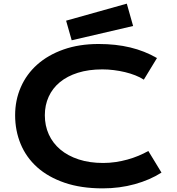

<svg xmlns="http://www.w3.org/2000/svg" viewBox="-20 -1011 957 1041"><path d="M62 -386.2Q62 -467.8 92.8 -538.3Q123.5 -608.9 181.9 -660.9Q240.2 -712.9 324.5 -742.7Q408.7 -772.5 515.1 -772.5Q608.4 -772.5 686.3 -753.7Q764.2 -734.9 831.1 -696.3L759.8 -579.1Q739.7 -592.3 713.6 -602.5Q687.5 -612.8 658 -619.9Q628.4 -627 596.9 -630.9Q565.4 -634.8 534.7 -634.8Q460.4 -634.8 402.3 -616.5Q344.2 -598.1 304.4 -565.2Q264.6 -532.2 243.9 -486.6Q223.1 -440.9 223.1 -386.2Q223.1 -329.6 244.6 -282.2Q266.1 -234.9 306.9 -200.4Q347.7 -166 406.5 -146.7Q465.3 -127.4 539.6 -127.4Q573.2 -127.4 606.4 -132.3Q639.6 -137.2 670.7 -145.8Q701.7 -154.3 730.5 -166.3Q759.3 -178.2 784.2 -192.4L855.5 -75.2Q793 -35.2 710.9 -12.5Q628.9 10.3 536.6 10.3Q418.9 10.3 330.1 -20.3Q241.2 -50.8 181.6 -104.2Q122.1 -157.7 92 -230.2Q62 -302.7 62 -386.2ZM338.4 -898.9 667.5 -991.2 701.7 -870.1 368.7 -792.5Z"/></svg>

Font: Krona One
Style: Regular
Weight: 400
Version: Version 1.003